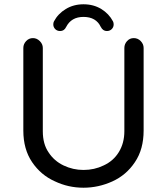

<svg xmlns="http://www.w3.org/2000/svg" viewBox="-20 -895 780 897"><path d="M261 -750Q247 -750 238 -759Q229 -768 229 -781Q229 -789 232 -795Q251 -831 287.5 -853Q324 -875 370 -875Q417 -875 453 -853Q489 -831 508 -795Q511 -789 511 -781Q511 -768 502 -759Q493 -750 479 -750Q461 -750 451 -769Q429 -816 370 -816Q313 -816 289 -769Q280 -750 261 -750ZM370 -18Q299 -18 236 -48Q171 -77 130 -137.5Q89 -198 89 -285V-671Q89 -689 102 -703Q115 -717 134 -717Q152 -717 166 -703Q180 -689 180 -671V-282Q180 -222 207 -183Q233 -143 277 -122Q321 -101 370 -101Q421 -101 464 -122Q510 -143 535.5 -185Q561 -227 561 -282V-671Q561 -689 573.5 -703Q586 -717 605 -717Q624 -717 637.5 -703Q651 -689 651 -671V-285Q651 -242 641 -205Q631 -168 610 -137Q570 -77 505 -47.5Q440 -18 370 -18Z"/></svg>

Font: Huninn
Style: Regular
Weight: 400
Designer: justfont
Foundry: justfont
Version: Version 1.003